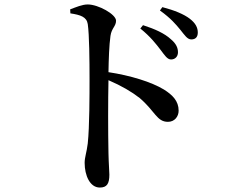

<svg xmlns="http://www.w3.org/2000/svg" viewBox="-20 -794 1040 862"><path d="M701 -570C720 -545 731 -527 748 -527C766 -527 779 -540 779 -559C779 -579 771 -598 747 -618C719 -644 675 -664 622 -681L610 -666C656 -629 681 -596 701 -570ZM789 -661C810 -635 821 -617 839 -617C858 -617 868 -628 868 -648C868 -670 858 -690 832 -710C806 -730 763 -748 709 -762L698 -747C748 -711 770 -684 789 -661ZM295 -752 296 -734C342 -727 369 -718 374 -686C381 -639 382 -521 382 -439C382 -372 382 -225 374 -150C369 -109 360 -88 360 -63C360 -6 384 48 428 48C460 48 471 31 471 -10C471 -25 468 -57 467 -106C465 -201 465 -346 467 -434C527 -408 571 -382 607 -354C677 -294 684 -247 734 -247C764 -247 782 -271 782 -297C782 -341 754 -368 716 -392C660 -426 566 -455 467 -470C468 -528 470 -591 476 -633C481 -668 501 -676 501 -701C501 -730 421 -774 374 -774C349 -774 322 -762 295 -752Z"/></svg>

Font: Noto Serif CJK JP SemiBold
Style: Regular
Weight: 600
Designer: Ryoko NISHIZUKA 西塚涼子 (kana & ideographs); Frank Grießhammer (Latin, Greek & Cyrillic); Wenlong ZHANG 张文龙 (bopomofo); San
Foundry: Adobe
Version: Version 2.001;hotconv 1.1.0;makeotfexe 2.6.0